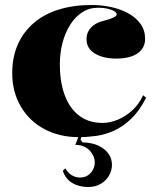

<svg xmlns="http://www.w3.org/2000/svg" viewBox="-20 -535 638 770"><path d="M296 15Q218 15 157.5 -17.5Q97 -50 63 -108.5Q29 -167 29 -242Q29 -305 51 -355.5Q73 -406 114.5 -442Q156 -478 215 -496.5Q274 -515 348 -515Q388 -515 426.5 -506.5Q465 -498 495.5 -481Q526 -464 544 -438.5Q562 -413 562 -379Q562 -353 547 -335Q532 -317 506 -308.5Q480 -300 446 -300Q395 -300 361 -320Q327 -340 327 -378Q327 -405 345 -424.5Q363 -444 394 -451Q448 -465 448 -477Q448 -484 438.5 -490Q429 -496 412 -500Q395 -504 373 -504Q338 -504 309.5 -485.5Q281 -467 261 -435Q241 -403 230.5 -362.5Q220 -322 220 -277Q220 -222 231.5 -178.5Q243 -135 265 -104.5Q287 -74 318.5 -58Q350 -42 390 -42Q421 -42 452.5 -55Q484 -68 511 -93Q538 -118 554 -153L566 -143Q539 -90 506 -58.5Q473 -27 437.5 -11Q402 5 366 10Q330 15 296 15ZM334 215Q297 215 270 199Q243 183 232 150L242 140Q252 158 267.5 167.5Q283 177 300 177Q319 177 332 168.5Q345 160 352.5 146Q360 132 360 117Q360 104 355 92Q350 80 340.5 69.5Q331 59 316.5 52.5Q302 46 282 46L300 0H311L303 25L311 36Q351 37 377.5 50.5Q404 64 416.5 83.5Q429 103 429 126Q429 148 417.5 168.5Q406 189 384.5 202Q363 215 334 215Z"/></svg>

Font: Kalnia Thin SemiBold
Style: Regular
Weight: 600
Version: Version 1.105